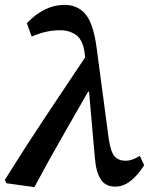

<svg xmlns="http://www.w3.org/2000/svg" viewBox="-42 -751 613 787"><path d="M430 14Q391 14 371.5 -15Q352 -44 347 -102L323 -375H319Q263 -277 208.5 -182Q154 -87 99 16L-16 0L-22 -14Q59 -144 141.5 -268Q224 -392 307 -516L306 -525Q300 -584 272.5 -605.5Q245 -627 204 -627Q146 -627 88 -601L68 -656Q140 -731 222 -731Q277 -731 309.5 -691.5Q342 -652 355 -548L404 -180Q412 -127 428.5 -109.5Q445 -92 473 -92Q499 -92 531 -112L549 -74Q524 -34 494 -10Q464 14 430 14Z"/></svg>

Font: Source Serif 4 SmText Semibold
Style: Italic
Weight: 600
Italic angle: -12°
Designer: Frank Grießhammer
Foundry: Adobe
Version: Version 4.005;hotconv 1.1.0;makeotfexe 2.6.0